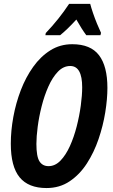

<svg xmlns="http://www.w3.org/2000/svg" viewBox="-20 -951 576 981"><path d="M217.8 9.8Q125 9.8 80.1 -45.2Q35.2 -100.1 35.2 -216.8Q35.2 -282.7 48.1 -353.5Q61 -424.3 86.4 -490.5Q111.8 -556.6 149.7 -609.6Q187.5 -662.6 237.3 -693.8Q287.1 -725.1 349.1 -725.1Q442.9 -725.1 485.8 -668.9Q528.8 -612.8 528.8 -502Q528.8 -445.3 517.8 -377Q506.8 -308.6 483.6 -240.5Q460.4 -172.4 423.8 -115.7Q387.2 -59.1 335.9 -24.7Q284.7 9.8 217.8 9.8ZM228 -102.1Q261.7 -102.1 289.1 -130.4Q316.4 -158.7 337.2 -204.6Q357.9 -250.5 371.8 -304.7Q385.7 -358.9 392.8 -411.6Q399.9 -464.4 399.9 -504.9Q399.9 -613.8 338.9 -613.8Q303.7 -613.8 275.9 -584.7Q248 -555.7 227.3 -509Q206.5 -462.4 192.9 -408.4Q179.2 -354.5 172.6 -303.5Q166 -252.4 166 -215.8Q166 -151.4 181.6 -126.7Q197.3 -102.1 228 -102.1ZM211.9 -771 213.9 -782.2Q247.1 -816.9 277.3 -854.7Q307.6 -892.6 333 -931.2H440.9Q445.8 -912.1 455.1 -884.8Q464.4 -857.4 475.6 -830.1Q486.8 -802.7 496.1 -783.2L493.2 -771H420.9Q397 -803.2 370.1 -851.1Q323.2 -799.8 287.1 -771Z"/></svg>

Font: Open Sans Condensed
Style: Bold Italic
Weight: 700
Width: 3
Italic angle: -12°
Designer: Monotype Design Team
Foundry: Monotype Imaging Inc.
Version: Version 3.003; ttfautohint (v1.8.4)